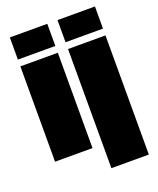

<svg xmlns="http://www.w3.org/2000/svg" viewBox="-158 -825 875 1060"><g transform="rotate(-20 280.0 -295.0)"><path d="M30 0V-560H250V0ZM30 -600V-730H250V-600ZM310 140V-560H530V140ZM310 -600V-730H530V-600Z"/></g></svg>

Font: Tektur Condensed Black
Style: Regular
Weight: 900
Width: 3
Designer: Adam Jagosz
Foundry: Adam Jagosz
Version: Version 1.005;gftools[0.9.30]